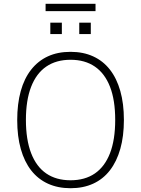

<svg xmlns="http://www.w3.org/2000/svg" viewBox="-20 -987 746 1015"><path d="M353 8Q286 8 233.5 -16Q181 -40 145 -86Q109 -132 90 -199Q71 -266 71 -352Q71 -438 89.5 -505Q108 -572 144.5 -618.5Q181 -665 233 -689Q285 -713 353 -713Q420 -713 472.5 -689Q525 -665 561 -619Q597 -573 616 -506Q635 -439 635 -353Q635 -267 616 -200Q597 -133 561 -86.5Q525 -40 472.5 -16Q420 8 353 8ZM353 -34Q429 -34 481.5 -70Q534 -106 561.5 -177Q589 -248 589 -353Q589 -458 561.5 -528.5Q534 -599 481.5 -635Q429 -671 353 -671Q277 -671 224.5 -635Q172 -599 144.5 -528Q117 -457 117 -353Q117 -249 144.5 -177.5Q172 -106 224.5 -70Q277 -34 353 -34ZM221 -928V-967H485V-928ZM246 -807V-867H307V-807ZM399 -807V-867H460V-807Z"/></svg>

Font: Nunito Sans 10pt SemiCondensed ExtraLight
Style: Regular
Weight: 250
Width: 4
Designer: Vernon Adams
Foundry: Vernon Adams
Version: Version 3.101;gftools[0.9.27]